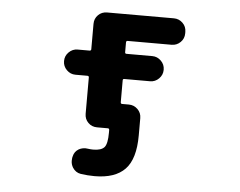

<svg xmlns="http://www.w3.org/2000/svg" viewBox="-53 -611 1105 883"><g transform="rotate(5 500.0 -169.5)"><path d="M414.1 208Q381.8 208 349.6 203.1Q326.2 199.2 312.5 177.7Q303.7 163.1 303.7 146.5Q303.7 139.6 304.7 132.8L306.6 125Q311.5 103.5 331.1 91.8Q345.7 84 362.3 84Q367.2 84 373 85Q385.7 86.9 397.5 86.9Q434.6 86.9 449.2 70.3Q462.9 53.7 462.9 3.9V-8.8Q462.9 -16.6 456.1 -16.6H406.2Q381.8 -16.6 365.2 -33.2Q348.6 -49.8 348.6 -74.2V-242.2Q348.6 -249 340.8 -249H286.1Q262.7 -249 245.6 -266.1Q228.5 -283.2 228.5 -306.6V-307.6Q228.5 -331.1 245.6 -348.1Q262.7 -365.2 286.1 -365.2H340.8Q348.6 -365.2 348.6 -372.1V-489.3Q348.6 -513.7 365.2 -530.3Q381.8 -546.9 406.2 -546.9H714.8Q738.3 -546.9 755.4 -530.3Q772.5 -513.7 772.5 -489.3V-482.4Q772.5 -458 755.4 -441.4Q738.3 -424.8 714.8 -424.8H511.7Q504.9 -424.8 504.9 -417V-372.1Q504.9 -365.2 511.7 -365.2H630.9Q654.3 -365.2 671.4 -348.1Q688.5 -331.1 688.5 -307.6V-306.6Q688.5 -283.2 671.4 -266.1Q654.3 -249 630.9 -249H511.7Q504.9 -249 504.9 -242.2V-141.6Q504.9 -133.8 511.7 -133.8H543Q566.4 -133.8 583.5 -117.2Q600.6 -100.6 600.6 -76.2V3.9Q600.6 112.3 554.7 160.2Q508.8 208 414.1 208Z"/></g></svg>

Font: Rounded Mgen+ 1mn bold
Style: Bold
Weight: 700
Designer: [Source Han Sans]
Ryoko NISHIZUKA  (kana & ideographs); Paul D. Hunt (Latin, Greek & Cyrillic); Wenlong ZHANG  (bopomofo
Version: Version 1.059.20150602